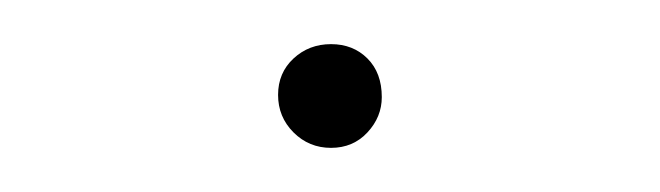

<svg xmlns="http://www.w3.org/2000/svg" viewBox="-20 -270 299 87"><path d="M106 -227Q106 -217 113 -210Q120 -203 130 -203Q140 -203 146.5 -210Q153 -217 153 -226Q153 -237 146.5 -243.5Q140 -250 130 -250Q120 -250 113 -243.5Q106 -237 106 -227Z"/></svg>

Font: Jost ExtraLight
Style: Regular
Weight: 250
Version: Version 3.710